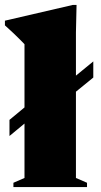

<svg xmlns="http://www.w3.org/2000/svg" viewBox="-20 -760 411 780"><path d="M152.5 -318.5 18.5 -207.5V-273L152.5 -384H204.5L359 -510.5V-445L204.5 -319ZM288.5 -37 333.5 -17.5V0H34.5V-17.5L79.5 -37V-580.5Q72.5 -588 61.2 -599.2Q50 -610.5 34.8 -625Q19.5 -639.5 0 -657V-676L276 -740H291L288.5 -628Z"/></svg>

Font: Newsreader 60pt ExtraBold
Style: Regular
Weight: 800
Designer: Hugues Gentile
Foundry: Production Type
Version: Version 1.003